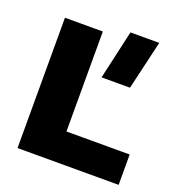

<svg xmlns="http://www.w3.org/2000/svg" viewBox="-128 -807 851 914"><g transform="rotate(20 298.0 -350.5)"><path d="M252.9 -660.2V-153.8H573.2V0H61V-660.2ZM321.8 -453.1 377.9 -701.2H523.9L465.8 -453.1Z"/></g></svg>

Font: Human Sans Black
Style: Regular
Weight: 800
Designer: Tim Radville
Foundry: Continuum
Version: Version 1.000;FEAKit 1.0